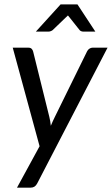

<svg xmlns="http://www.w3.org/2000/svg" viewBox="-20 -695 511 876"><path d="M38.1 0ZM149.9 141.6Q140.1 161.1 120.6 161.1H57.6L160.6 -27.8L38.1 -477.5H108.9Q119.1 -477.5 124.3 -472.4Q129.4 -467.3 131.3 -459.5L205.1 -161.6Q207.5 -151.9 209.2 -141.6Q210.9 -131.3 211.9 -121.1Q216.3 -131.8 220.9 -142.1Q225.6 -152.3 230.5 -162.1L377.4 -460.9Q381.3 -468.8 388.2 -473.1Q395 -477.5 402.3 -477.5H470.7ZM415 -550.8H360.4Q355 -550.8 350.3 -552.7Q345.7 -554.7 343.3 -557.6L296.4 -616.7Q293 -620.1 290 -624.5L282.2 -617.2L220.2 -557.6Q217.3 -555.2 211.9 -553Q206.5 -550.8 201.2 -550.8H143.6L256.3 -674.8H333.5Z"/></svg>

Font: Carlito
Style: Italic
Weight: 400
Italic angle: -7°
Designer: Lukasz Dziedzic
Foundry: tyPoland Lukasz Dziedzic
Version: Version 1.104